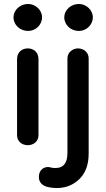

<svg xmlns="http://www.w3.org/2000/svg" viewBox="-20 -716 536 968"><path d="M122 -560C159 -560 192 -590 192 -629C192 -665 159 -696 122 -696C81 -696 48 -665 48 -629C48 -590 81 -560 122 -560ZM378 -560C415 -560 448 -590 448 -629C448 -665 415 -696 378 -696C337 -696 304 -665 304 -629C304 -590 337 -560 378 -560ZM120 16C148 16 174 -2 174 -34V-418C174 -454 148 -472 120 -472C92 -472 66 -454 66 -418V-34C66 -2 92 16 120 16ZM267 232C311 232 349 217 380 187C411 157 427 114 427 59V-422C427 -453 401 -472 373 -472C349 -472 320 -454 320 -422V56C320 109 297 131 261 131C252 131 245 131 234 128C230 127 226 126 222 126C205 126 176 137 176 176C176 199 188 215 211 224C227 229 246 232 267 232Z"/></svg>

Font: Dongle
Style: Regular
Weight: 400
Designer: Yanghee Ryu
Foundry: Yanghee Ryu
Version: Version 2.000